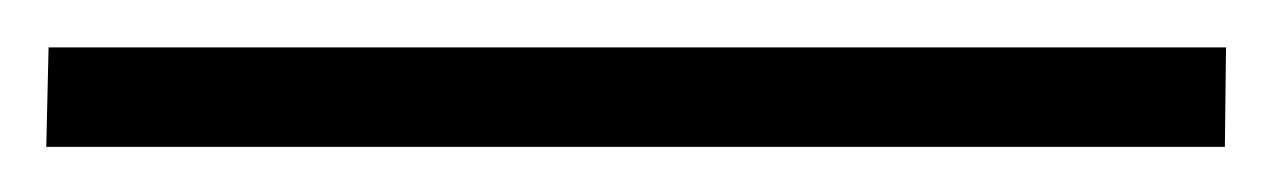

<svg xmlns="http://www.w3.org/2000/svg" viewBox="-25 24 550 83"><path d="M505 44.5 504.5 87.5H-5L-4 44.5Z"/></svg>

Font: Merriweather 24pt SemiBold
Style: Regular
Weight: 600
Designer: Eben Sorkin
Foundry: Eben Sorkin
Version: Version 2.100